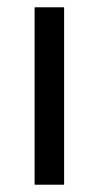

<svg xmlns="http://www.w3.org/2000/svg" viewBox="-20 -507 272 527"><path d="M75 0V-487H156V0Z"/></svg>

Font: wassup Sans
Style: Regular
Weight: 400
Version: Version 2.001